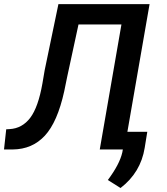

<svg xmlns="http://www.w3.org/2000/svg" viewBox="-46 -731 818 939"><path d="M685.5 -710.9 562 0H441.9L547.9 -611.3H337.9L282.7 -356L268.1 -284.7Q234.9 -133.8 173.3 -67.4Q111.8 -1 16.6 0H-26.4L-15.6 -98.6L1 -99.6Q62.5 -103 101.8 -154.8Q141.1 -206.5 161.6 -323.7L172.4 -387.2L239.7 -710.9ZM543.5 188.5 481.4 149.4Q539.1 72.3 552.2 14.2L570.3 -86.4H674.3L661.6 -7.8Q642.1 112.8 543.5 188.5Z"/></svg>

Font: Roboto Medium
Style: Italic
Weight: 500
Italic angle: -12°
Designer: Google
Version: Version 2.134; 2016